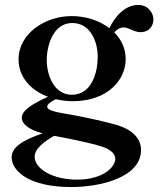

<svg xmlns="http://www.w3.org/2000/svg" viewBox="-20 -561 659 776"><path d="M479 -450C502 -450 522 -431 547 -431C585 -431 600 -458 600 -483C600 -507 580 -541 539 -541C484 -541 445 -494 422 -447C382 -478 327 -496 269 -496C163 -496 55 -426 55 -321C55 -251 103 -196 174 -170C119 -145 68 -117 68 -85C68 -62 94 -37 152 -22C74 5 27 33 27 75C27 124 87 195 269 195C381 195 550 158 550 45C550 -11 500 -44 441 -59C384 -75 286 -95 235 -103C180 -113 171 -120 171 -131C171 -139 184 -150 206 -160C227 -155 250 -152 274 -152C416 -152 488 -239 488 -322C488 -364 471 -401 442 -430C451 -441 464 -450 479 -450ZM270 -178C202 -178 169 -251 169 -319C169 -375 194 -468 272 -468C347 -468 375 -390 375 -332C375 -270 352 -178 270 -178ZM446 81C446 112 400 165 291 165C194 165 120 122 120 72C120 39 163 8 199 -12C265 0 350 18 387 30C422 40 446 58 446 81Z"/></svg>

Font: Shippori Mincho OTF
Style: Bold
Weight: 800
Designer: FONTDASU
Foundry: FONTDASU / Google Inc. / but / Adobe
Version: Version 3.300;hotconv 1.0.109;makeotfexe 2.5.65596